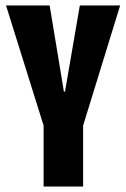

<svg xmlns="http://www.w3.org/2000/svg" viewBox="-20 -680 461 700"><path d="M139 0V-222L2 -660H161L213 -346H217L271 -660H418L283 -222V0Z"/></svg>

Font: Bricolage Grotesque 48pt Condensed Bricolage Grotesque 48pt Condensed Regular
Style: Bold
Weight: 700
Width: 3
Designer: Mathieu Triay
Foundry: Atelier Triay
Version: Version 1.000; ttfautohint (v1.8.4.7-5d5b);gftools[0.9.32]